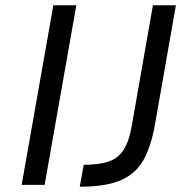

<svg xmlns="http://www.w3.org/2000/svg" viewBox="-20 -700 703 727"><path d="M149 0H62L182 -680H269ZM282 7 297 -76Q354 -76 390.5 -88Q427 -100 448 -132.5Q469 -165 479 -224L559 -680H646L566 -224Q552 -147 524 -95.5Q496 -44 439.5 -18.5Q383 7 282 7Z"/></svg>

Font: Inria Sans
Style: Italic
Weight: 400
Italic angle: -10°
Designer: Black Foundry Team
Foundry: Black Foundry
Version: Version 1.2; ttfautohint (v1.8.3)